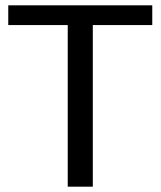

<svg xmlns="http://www.w3.org/2000/svg" viewBox="-20 -700 602 720"><path d="M234 0H328V-606H551V-680H11V-606H234Z"/></svg>

Font: Ronzino
Style: Regular
Weight: 400
Designer: Nunzio Mazzaferro
Foundry: Collletttivo
Version: Version 1.000;Glyphs 3.3 (3337)